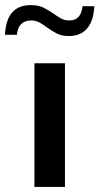

<svg xmlns="http://www.w3.org/2000/svg" viewBox="-71 -738 393 758"><path d="M185.5 0H64.9V-488.3H185.5ZM301.3 -713.4Q298.8 -656.2 273.2 -626Q247.6 -595.7 201.2 -595.7Q171.9 -595.7 152.6 -606Q133.3 -616.2 114.3 -629.9Q100.1 -640.6 85.4 -648.9Q70.8 -657.2 51.8 -657.2Q1.5 -657.2 -4.4 -600.6H-51.3Q-45.9 -717.8 50.3 -717.8Q82 -717.8 102.8 -706.8Q123.5 -695.8 141.1 -683.6Q155.8 -672.9 170.2 -665Q184.6 -657.2 202.6 -657.2Q249 -657.2 254.9 -713.4Z"/></svg>

Font: Kumbh Sans SemiBold
Style: Regular
Weight: 600
Version: Version 1.005